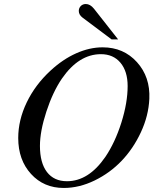

<svg xmlns="http://www.w3.org/2000/svg" viewBox="-20 -908 762 946"><path d="M485.8 -674.8Q588.9 -674.8 654.8 -601.8Q720.7 -528.8 715.8 -420.9Q711.9 -337.4 674.3 -256.6Q636.7 -175.8 579.3 -115.7Q522 -55.7 446.3 -18.8Q370.6 18.1 293.9 18.1Q195.8 18.1 132.8 -51Q69.8 -120.1 69.8 -228Q69.8 -316.4 111.6 -403.3Q153.3 -490.2 229 -560.1Q289.1 -615.7 355.2 -645.3Q421.4 -674.8 485.8 -674.8ZM477.1 -641.1Q368.2 -641.1 285.2 -521Q240.2 -455.1 208.5 -358.2Q176.8 -261.2 176.8 -189Q176.8 -105.5 211.4 -60.3Q246.1 -15.1 310.1 -15.1Q416.5 -15.1 499 -134.8Q546.9 -205.6 577.9 -303.7Q608.9 -401.9 608.9 -483.9Q608.9 -556.6 573.5 -598.9Q538.1 -641.1 477.1 -641.1ZM529.8 -713.9 387.2 -820.8Q368.2 -835 368.2 -854Q368.2 -868.2 377.9 -878.2Q387.7 -888.2 402.8 -888.2Q424.3 -888.2 442.9 -865.2L562 -713.9Z"/></svg>

Font: Accordance
Style: Italic
Weight: 400
Italic angle: -11°
Version: Version 1.2 (build January 31, 2020) Miklal Software Solutio